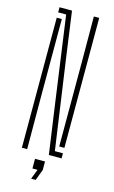

<svg xmlns="http://www.w3.org/2000/svg" viewBox="-142 -853 626 1056"><g transform="rotate(15 171.5 -324.5)"><path d="M212 0 170 -297 104 -771H58.5V-800H129.5L164.5 -547.5L238.5 -29H284.5V0ZM58.5 0V-740.5H87.5V-298L88.5 0ZM255 -60V-544L254 -800H284.5V-60ZM151.5 151 173 95H144V40H201V88.5L177.5 151Z"/></g></svg>

Font: Big Shoulders Stencil Display Thin ExtraLight
Style: Regular
Weight: 250
Version: Version 2.001